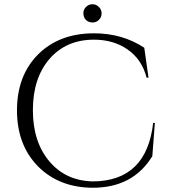

<svg xmlns="http://www.w3.org/2000/svg" viewBox="-20 -871 800 905"><path d="M385 -777Q373 -790 373 -808Q373 -826 385 -838Q398 -851 416 -851Q434 -851 446 -838Q459 -826 459 -808Q459 -790 446 -777Q434 -765 416 -765Q398 -765 385 -777ZM710 -292 698 -135Q607 14 417 14Q259 13 160 -86Q60 -187 60 -351Q60 -514 159 -614Q259 -714 423 -714Q557 -714 660 -646L680 -505H671Q649 -591 581 -638Q515 -684 423 -684Q292 -684 213 -593Q135 -502 135 -352Q135 -202 213 -110Q290 -19 417 -16Q671 -17 702 -292Z"/></svg>

Font: Cinzel(RUS BY LYAJKA)
Style: Regular
Weight: 400
Designer: Natanael Gama
Version: Version 1.001;PS 001.001;hotconv 1.0.56;makeotf.lib2.0.21325